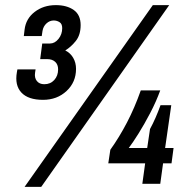

<svg xmlns="http://www.w3.org/2000/svg" viewBox="-20 -718 723 750"><path d="M148 -328Q90 -328 63.5 -356.5Q37 -385 46 -436L48 -447H119L117 -434Q114 -414 124 -401.5Q134 -389 153 -389Q177 -389 192 -405.5Q207 -422 207 -447Q207 -466 195.5 -476.5Q184 -487 165 -487H137L145 -548H175Q194 -548 208.5 -566Q223 -584 223 -608Q223 -625 212.5 -631.5Q202 -638 190 -638Q174 -638 161.5 -626.5Q149 -615 146 -597L143 -577H73L76 -602Q81 -645 115.5 -671.5Q150 -698 198 -698Q241 -698 268 -679Q295 -660 295 -620Q295 -582 276.5 -558.5Q258 -535 235 -521Q255 -511 266 -492Q277 -473 277 -449Q277 -397 240 -362.5Q203 -328 148 -328ZM76 12 577 -698H641L141 12ZM536 0 547 -80H403L411 -133Q446 -182 476 -239.5Q506 -297 530 -365H606Q590 -321 567 -277Q544 -233 521.5 -197Q499 -161 483 -140H555L566 -214Q577 -234 587.5 -258Q598 -282 607 -307H649L625 -140H658L650 -80H617L606 0Z"/></svg>

Font: Archivo Narrow SemiBold
Style: Italic
Weight: 600
Italic angle: -8°
Designer: Hector Gatti
Foundry: Omnibus-Type
Version: Version 3.002